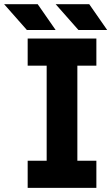

<svg xmlns="http://www.w3.org/2000/svg" viewBox="-86 -909 539 929"><path d="M47.9 -722.7V-591.4H139.8V-131.2H47.9V0H380.3V-131.2H288.3V-591.4H380.3V-722.7ZM44.2 -763.7 -66.1 -888.7H96.4L183.3 -763.7ZM293.7 -763.7 183.3 -888.7H345.8L432.7 -763.7Z"/></svg>

Font: Giphurs SC
Style: Regular
Weight: 400
Version: Version 0.920